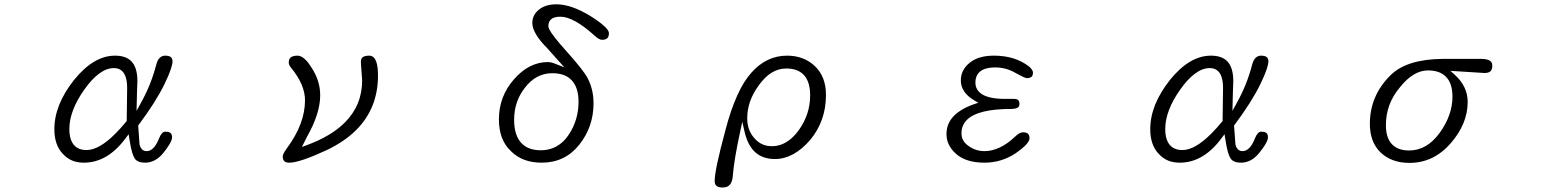

<svg xmlns="http://www.w3.org/2000/svg" viewBox="-20 -731 7040 876"><path d="M375 -46.4Q329.1 -46.4 309.6 -80.6Q296.4 -103.5 296.4 -141.6Q296.4 -226.1 364.7 -322.3Q434.1 -420.4 500 -420.4Q523.4 -420.4 538.1 -405.8Q560.1 -383.8 560.1 -329.1L558.1 -178.7Q530.3 -145 506.3 -121.1Q431.6 -46.4 375 -46.4ZM641.6 11.2Q690.4 11.2 727.1 -35.6Q757.3 -73.7 763.7 -94.7Q765.1 -100.6 765.1 -104.5Q765.1 -120.6 755.4 -126Q748 -130.4 734.4 -130.4Q718.3 -130.4 706.5 -101.6Q694.3 -70.3 679.9 -55.9Q665.5 -41.5 649.4 -41.5Q636.2 -41.5 628.2 -49.6Q620.1 -57.6 616.7 -71.8L610.4 -158.2Q690.4 -265.1 730 -346.2Q751 -389.6 759 -414.3Q767.1 -439 767.1 -450.9Q767.1 -462.9 760.7 -469.2Q752.9 -477.1 733.4 -477.1Q718.8 -477.1 708.5 -466.8Q698.2 -457 692.4 -434.1Q668.9 -343.8 623 -261.7L603 -225.1L605 -307.1L606.9 -361.3Q606.9 -423.8 578.6 -452.1Q553.7 -477.1 504.9 -477.1Q407.2 -477.1 317.4 -365.7Q228 -252.4 228 -141.6Q228 -71.3 264.6 -31.2Q285.2 -7.8 311.5 2.4Q334 11.2 362.3 11.2Q470.2 11.2 552.2 -99.1L566.9 -118.7L570.8 -94.2Q576.7 -55.7 583 -35.2Q589.4 -15.1 595.2 -6.8Q608.9 11.2 641.6 11.2Z M1270 -18.6Q1270 -2.9 1277.1 4.2Q1284.2 11.2 1299.8 11.2Q1347.2 11.2 1471.2 -46.4Q1552.7 -85.4 1605.5 -138.2Q1704.6 -237.3 1704.6 -386.7Q1704.6 -470.7 1670.4 -476.6Q1667.5 -477.1 1664.1 -477.1Q1636.7 -477.1 1629.4 -463.4Q1626.5 -457.5 1626.5 -448.7L1627.4 -432.1L1632.3 -364.7V-364.3Q1632.3 -251 1553.2 -171.9Q1491.2 -109.9 1381.3 -69.3L1357.4 -60.5L1379.9 -105.5Q1440.9 -212.9 1440.9 -295.9Q1440.9 -361.3 1403.3 -419.4Q1388.7 -443.8 1374.5 -458Q1355 -477.1 1337.9 -477.1Q1314.5 -477.1 1304.7 -467.3Q1297.4 -460 1297.4 -445.3Q1297.4 -435.1 1307.6 -422.4Q1371.6 -344.7 1371.6 -273.4Q1371.6 -165.5 1287.6 -52.7Q1277.3 -38.1 1273.7 -30Q1270 -22 1270 -18.6Z M2375.5 -331.5Q2425.8 -397 2500 -397Q2556.2 -397 2586.4 -366.7Q2619.6 -333.5 2619.6 -266.6Q2619.6 -183.6 2574.7 -116.2Q2545.9 -73.2 2504.4 -56.2Q2478 -45.4 2447.3 -45.4Q2391.6 -45.4 2360.8 -76.2Q2325.7 -111.3 2325.7 -184.6Q2325.7 -269 2375.5 -331.5ZM2688 -259.8Q2688 -323.7 2660.6 -375Q2642.6 -410.2 2564.5 -497.1Q2499.5 -569.3 2485.8 -597.7Q2481.9 -606 2481.9 -612.3Q2481.9 -634.3 2497.1 -645Q2510.3 -654.8 2537.1 -654.8Q2596.7 -654.8 2692.4 -568.8Q2703.1 -558.6 2711.9 -554Q2720.7 -549.3 2726.6 -549.3Q2748.5 -549.3 2754.9 -562Q2758.3 -568.8 2758.3 -580.1Q2758.3 -584.5 2754.2 -591.8Q2750 -599.1 2741.9 -607.2Q2733.9 -615.2 2724.1 -623Q2704.1 -639.2 2673.3 -658.2Q2585.9 -711.4 2518.6 -711.4Q2462.4 -711.4 2431.2 -680.2Q2408.7 -657.7 2408.7 -626Q2408.7 -603.5 2425.5 -574.5Q2442.4 -545.4 2477.1 -510.7L2554.7 -423.8L2514.6 -439.5Q2494.1 -447.8 2479.5 -447.8Q2394 -447.8 2325.2 -369.4Q2256.3 -291 2256.3 -186.5Q2256.3 -94.2 2309.1 -43.5L2311.5 -41Q2363.8 11.2 2451.2 11.2Q2557.6 11.2 2623 -70.8Q2688 -152.8 2688 -259.8Z M3502 -64Q3452.1 -64 3420.9 -101.6Q3389.2 -137.7 3389.2 -191.4Q3389.2 -271 3442.9 -342.8Q3496.6 -418.5 3567.4 -418.5Q3617.7 -418.5 3645.5 -391.1Q3676.3 -359.9 3676.3 -295.9Q3676.3 -210.4 3625.5 -138.7Q3613.8 -122.1 3600.1 -108.4Q3555.7 -64 3502 -64ZM3240.7 94.7Q3240.7 108.9 3247.6 115.7Q3256.3 124.5 3277.3 124.5Q3303.2 124.5 3314 106Q3322.3 92.3 3323.7 68.8V68.4Q3328.6 1.5 3356.9 -129.9L3366.7 -175.3L3377 -130.4Q3390.6 -71.3 3421.4 -40.5Q3456.5 -5.4 3515.6 -5.4Q3600.6 -5.4 3675.8 -91.8Q3748.5 -178.7 3748.5 -297.9Q3748.5 -381.3 3698 -429.2Q3647.5 -477.1 3571.3 -477.1Q3477.1 -477.1 3408.2 -399.4Q3338.4 -322.3 3290 -138.2V-137.7Q3240.7 43.5 3240.7 94.7ZM3442.9 -342.8Q3442.9 -342.8 3442.9 -342.8ZM3420.9 -101.6Q3420.9 -101.6 3420.9 -101.6Z M4657.2 -66.4Q4677.2 -86.4 4677.2 -100.1Q4677.2 -113.8 4670.4 -120.6Q4663.6 -127.4 4646.5 -127.4Q4637.7 -127.4 4626 -119.6Q4619.1 -115.2 4612.8 -108.9Q4542 -41.5 4471.7 -41.5Q4432.1 -41.5 4400.4 -64Q4366.7 -86.4 4366.7 -122.8Q4366.7 -159.2 4391.6 -184.1Q4441.4 -233.9 4592.8 -233.9Q4617.7 -233.9 4626.5 -242.7Q4631.3 -247.6 4631.3 -256.8Q4631.3 -268.6 4625.7 -274.2Q4620.1 -279.8 4605.5 -279.8H4565.4Q4478.5 -279.8 4447.8 -311Q4430.2 -328.1 4430.2 -354.5Q4430.2 -383.3 4447.3 -400.9Q4470.2 -423.3 4520.5 -423.3Q4572.3 -423.3 4616.2 -396.5Q4653.8 -376 4664.1 -374.5Q4680.2 -374.5 4687 -381.3Q4692.9 -387.2 4692.9 -400.4Q4692.9 -411.6 4674.8 -427.7Q4611.3 -477.1 4514.6 -477.1Q4444.8 -477.1 4404.8 -445.3Q4363.8 -412.1 4363.8 -364.3Q4363.8 -309.6 4424.3 -273.4L4443.4 -262.2L4413.6 -252Q4362.3 -232.4 4333.5 -203.6Q4298.3 -168.5 4298.3 -119.1Q4298.3 -67.4 4342.8 -28.3Q4388.2 11.2 4471.7 11.2Q4549.8 11.2 4615.2 -32.7Q4642.1 -51.3 4657.2 -66.4Z M5375 -46.4Q5329.1 -46.4 5309.6 -80.6Q5296.4 -103.5 5296.4 -141.6Q5296.4 -226.1 5364.7 -322.3Q5434.1 -420.4 5500 -420.4Q5523.4 -420.4 5538.1 -405.8Q5560.1 -383.8 5560.1 -329.1L5558.1 -178.7Q5530.3 -145 5506.3 -121.1Q5431.6 -46.4 5375 -46.4ZM5641.6 11.2Q5690.4 11.2 5727.1 -35.6Q5757.3 -73.7 5763.7 -94.7Q5765.1 -100.6 5765.1 -104.5Q5765.1 -120.6 5755.4 -126Q5748 -130.4 5734.4 -130.4Q5718.3 -130.4 5706.5 -101.6Q5694.3 -70.3 5679.9 -55.9Q5665.5 -41.5 5649.4 -41.5Q5636.2 -41.5 5628.2 -49.6Q5620.1 -57.6 5616.7 -71.8L5610.4 -158.2Q5690.4 -265.1 5730 -346.2Q5751 -389.6 5759 -414.3Q5767.1 -439 5767.1 -450.9Q5767.1 -462.9 5760.7 -469.2Q5752.9 -477.1 5733.4 -477.1Q5718.8 -477.1 5708.5 -466.8Q5698.2 -457 5692.4 -434.1Q5668.9 -343.8 5623 -261.7L5603 -225.1L5605 -307.1L5606.9 -361.3Q5606.9 -423.8 5578.6 -452.1Q5553.7 -477.1 5504.9 -477.1Q5407.2 -477.1 5317.4 -365.7Q5228 -252.4 5228 -141.6Q5228 -71.3 5264.6 -31.2Q5285.2 -7.8 5311.5 2.4Q5334 11.2 5362.3 11.2Q5470.2 11.2 5552.2 -99.1L5566.9 -118.7L5570.8 -94.2Q5576.7 -55.7 5583 -35.2Q5589.4 -15.1 5595.2 -6.8Q5608.9 11.2 5641.6 11.2Z M6409.2 -44.4Q6359.4 -44.4 6332.5 -71.3Q6303.2 -100.6 6303.2 -159.2Q6303.2 -256.8 6366.2 -331.5Q6427.7 -409.7 6495.1 -409.7Q6548.3 -409.7 6576.7 -381.3Q6606.9 -351.1 6606.9 -290Q6606.9 -206.5 6549.3 -126Q6490.7 -44.4 6409.2 -44.4ZM6676.3 -265.6Q6676.3 -335.4 6619.1 -388.2L6597.7 -407.7L6753.4 -397.9Q6772 -397.9 6780.8 -406.2Q6788.6 -414.6 6788.6 -431.6Q6788.6 -443.8 6781.7 -450.7Q6774.4 -458 6757.3 -460.9Q6748 -462.4 6736.3 -462.4H6565.4Q6400.9 -461.4 6326.7 -390.1Q6230 -296.4 6230 -166Q6230 -82.5 6278.8 -35.6Q6328.6 12.2 6411.1 12.2Q6520.5 12.2 6598.4 -76.9Q6676.3 -166 6676.3 -265.6Z"/></svg>

Font: YuPearl-ExtraLight
Style: ExtraLight
Weight: 200
Designer: Max Yao
Foundry: Max-Everyday
Version: Version 1.011; ttfautohint (v1.8.3)